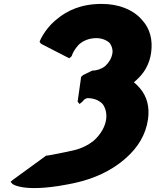

<svg xmlns="http://www.w3.org/2000/svg" viewBox="-20 -867 796 982"><path d="M453 -506H452L405 -483L395 -474L377 -347L387 -335L400 -346H401C401 -346 403 -350 410 -357C414 -360 422 -365 428 -365C459 -365 485 -355 504 -336C519 -317 527 -289 523 -257C518 -220 496 -180 459 -147C433 -126 396 -107 356 -98C237 -72 219 -71 218 -71H216L47 52L34 63L44 74C46 75 109 125 370 67C463 46 548 6 613 -49L621 -56C684 -110 726 -178 737 -257C746 -321 731 -373 698 -413L691 -421C683 -430 676 -437 665 -446L677 -457C717 -492 745 -539 753 -598C762 -663 747 -719 710 -761L703 -769C659 -818 587 -847 500 -847C392 -847 321 -811 271 -769L270 -768L261 -761C204 -711 183 -655 183 -655V-652L190 -643L334 -569L347 -580V-581C357 -613 387 -644 388 -643C406 -658 435 -672 473 -672C499 -672 524 -663 541 -647C551 -633 558 -615 555 -595C551 -569 537 -547 519 -530C501 -515 476 -506 453 -506Z"/></svg>

Font: Hussar Woodtype
Style: UltraObl
Weight: 900
Foundry: Cannot Into Space Fonts
Version: Version 1.07